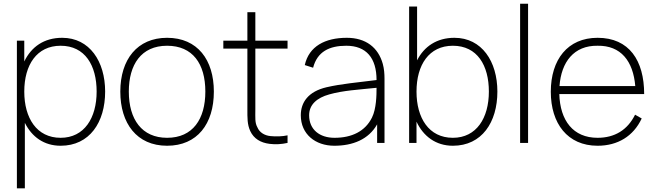

<svg xmlns="http://www.w3.org/2000/svg" viewBox="-20 -786 3605 1056"><path d="M321.9 -578.1C221.9 -578.1 152.1 -528.1 113.5 -447.9V-562.5H72.9V250H116.7V-110.4C155.2 -33.3 221.9 15.6 313.5 15.6C472.9 15.6 558.3 -113.5 558.3 -282.3C558.3 -447.9 472.9 -578.1 321.9 -578.1ZM313.5 -28.1C181.2 -28.1 113.5 -137.5 113.5 -282.3C113.5 -429.2 182.3 -534.4 313.5 -534.4C447.9 -534.4 511.5 -426 511.5 -282.3C511.5 -137.5 443.8 -28.1 313.5 -28.1Z M899 15.6C1064.6 15.6 1156.2 -104.2 1156.2 -282.3C1156.2 -456.3 1066.7 -578.1 899 -578.1C735.4 -578.1 641.7 -459.4 641.7 -282.3C641.7 -107.3 732.3 15.6 899 15.6ZM1109.4 -282.3C1109.4 -131.2 1040.6 -28.1 899 -28.1C760.4 -28.1 688.5 -129.2 688.5 -282.3C688.5 -430.2 756.2 -534.4 899 -534.4C1039.6 -534.4 1109.4 -435.4 1109.4 -282.3Z M1384.4 -518.8H1561.5V-562.5H1384.4V-718.8H1340.6V-562.5H1208.3V-518.8H1340.6V-186.5C1340.6 -137.5 1339.6 -102.1 1356.2 -65.6C1376 -22.9 1413.5 -1 1462.5 5.2C1495.8 9.4 1528.1 7.3 1561.5 0V-41.7C1533.3 -35.4 1499 -34.4 1467.7 -37.5C1435.4 -40.6 1407.3 -57.3 1395.8 -85.4C1381.2 -111.5 1384.4 -137.5 1384.4 -186.5Z M2094.8 0V-352.1C2094.8 -381.2 2092.7 -407.3 2085.4 -434.4C2060.4 -525 1991.7 -578.1 1887.5 -578.1C1767.7 -578.1 1679.2 -531.2 1656.3 -428.1L1702.1 -413.5C1725 -502.1 1791.7 -534.4 1884.4 -534.4C1994.8 -534.4 2051 -466.7 2051 -345.8C1944.8 -332.3 1857.3 -325 1776 -306.2C1674 -282.3 1634.4 -221.9 1634.4 -152.1C1634.4 -47.9 1714.6 15.6 1818.8 15.6C1919.8 15.6 2007.3 -18.8 2054.2 -102.1V0ZM2026 -139.6C1988.5 -63.5 1914.6 -28.1 1819.8 -28.1C1738.5 -28.1 1680.2 -72.9 1680.2 -152.1C1680.2 -210.4 1722.9 -247.9 1790.6 -266.7C1867.7 -288.5 1951 -292.7 2051 -303.1C2051 -261.5 2050 -188.5 2026 -139.6Z M2479.2 -578.1C2382.3 -578.1 2312.5 -530.2 2274 -454.2V-750H2230.2V0H2270.8V-116.7C2308.3 -36.5 2377.1 15.6 2470.8 15.6C2630.2 15.6 2715.6 -113.5 2715.6 -282.3C2715.6 -447.9 2630.2 -578.1 2479.2 -578.1ZM2470.8 -28.1C2338.5 -28.1 2270.8 -137.5 2270.8 -282.3C2270.8 -429.2 2339.6 -534.4 2470.8 -534.4C2605.2 -534.4 2668.8 -426 2668.8 -282.3C2668.8 -137.5 2601 -28.1 2470.8 -28.1Z M2840.6 0V-765.6H2884.4V0Z M3266.7 -28.1C3132.3 -28.1 3060.4 -122.9 3056.2 -268.8H3522.9C3522.9 -453.1 3440.6 -578.1 3266.7 -578.1C3102.1 -578.1 3009.4 -458.3 3009.4 -281.2C3009.4 -107.3 3101 15.6 3266.7 15.6C3377.1 15.6 3463.5 -36.5 3509.4 -134.4L3472.9 -155.2C3431.2 -70.8 3360.4 -28.1 3266.7 -28.1ZM3266.7 -534.4C3394.8 -536.5 3462.5 -450 3474 -312.5H3057.3C3066.7 -444.8 3136.5 -536.5 3266.7 -534.4Z"/></svg>

Font: Manrope3 Thin
Style: Regular
Weight: 100
Width: 4
Designer: Mikhail Sharanda
Foundry: Mikhail Sharanda
Version: Version 3.000;PS 003.000;hotconv 1.0.88;makeotf.lib2.5.64775